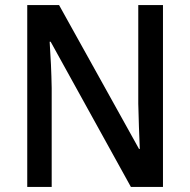

<svg xmlns="http://www.w3.org/2000/svg" viewBox="-20 -827 746 754"><path d="M620 -93V-807H523V-420C524 -363 527 -294 529 -242H526L212 -807H87V-93H183V-481C182 -542 179 -605 175 -663H179L494 -93Z"/></svg>

Font: Noto Sans Kannada UI SemiCondensed Medium
Style: Regular
Weight: 500
Width: 4
Designer: Jelle Bosma - Monotype Design Team
Foundry: Monotype Imaging Inc.
Version: Version 2.005